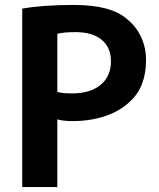

<svg xmlns="http://www.w3.org/2000/svg" viewBox="-20 -722 642 777"><path d="M70 -687Q152 -702 279 -702Q430 -702 495 -644Q531 -615 551 -572Q571 -529 571 -479Q571 -371 507 -312Q467 -273 406.5 -252.5Q346 -232 275 -232Q234 -232 212 -239V35H70ZM212 -350Q230 -344 272 -344Q345 -344 387 -378.5Q429 -413 429 -474Q429 -530 391.5 -561Q354 -592 286 -592Q235 -592 212 -585Z"/></svg>

Font: LINE Seed Sans KR Bold
Style: Regular
Weight: 700
Designer: LINE BX Design & Sandoll Inc & Dalton Maag Ltd
Foundry: Sandoll Inc.
Version: Version 1.000